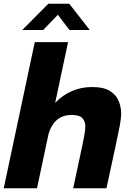

<svg xmlns="http://www.w3.org/2000/svg" viewBox="-21 -1007 696 1027"><path d="M-1 0 165 -781.5H343L274 -456.5Q311.5 -497 362.2 -519.2Q413 -541.5 471 -541.5Q534.5 -541.5 568 -519.8Q601.5 -498 614.2 -465.8Q627 -433.5 627 -401.5Q627 -374 619.8 -335Q612.5 -296 599.5 -236.5L548.5 0H370.5L419.5 -229.5Q424 -251 429.8 -282.2Q435.5 -313.5 435.5 -330Q435.5 -357 420 -374.5Q404.5 -392 362.5 -392Q313.5 -392 283 -365.2Q252.5 -338.5 239 -292L177 0ZM98 -846.5 237.5 -987H349.5L459 -846.5H350.5L288.5 -928L210 -846.5Z"/></svg>

Font: Epilogue ExtraBold
Style: Italic
Weight: 800
Italic angle: -12°
Designer: Tyler Finck
Foundry: Etcetera Type Co
Version: Version 2.111; ttfautohint (v1.8.3)